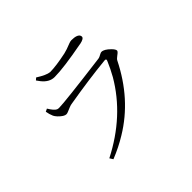

<svg xmlns="http://www.w3.org/2000/svg" viewBox="-158 -1005 1315 1315"><g transform="rotate(-45 500.0 -347.0)"><path d="M196.3 -460.9Q185.5 -485.4 180.7 -514.6L201.2 -524.4Q227.5 -480.5 247.1 -471.7Q254.9 -468.8 263.7 -468.8Q318.4 -468.8 690.4 -516.6Q703.1 -517.6 726.6 -531.2Q734.4 -535.2 740.2 -535.2Q765.6 -535.2 800.8 -500Q822.3 -478.5 822.3 -465.8Q822.3 -457 798.8 -440.4Q780.3 -426.8 775.4 -417Q650.4 -166 432.6 -34.2Q361.3 9.8 278.3 43L262.7 18.6Q534.2 -120.1 672.9 -357.4Q702.1 -409.2 724.6 -462.9Q731.4 -478.5 717.8 -478.5Q714.8 -478.5 712.9 -478.5Q546.9 -461.9 351.6 -428.7Q341.8 -426.8 335 -425.8Q326.2 -423.8 290 -408.2Q277.3 -402.3 268.6 -402.3Q247.1 -402.3 214.8 -435.5Q201.2 -450.2 196.3 -460.9ZM719.7 -704.1Q719.7 -685.5 676.8 -676.8Q675.8 -676.8 674.8 -676.8Q478.5 -639.6 391.6 -639.6Q341.8 -639.6 302.7 -688.5Q293.9 -700.2 284.2 -713.9L299.8 -727.5Q361.3 -688.5 393.6 -685.5Q450.2 -685.5 552.7 -707Q580.1 -712.9 627.9 -732.4Q641.6 -737.3 650.4 -737.3Q707 -737.3 717.8 -712.9Q719.7 -708 719.7 -704.1Z"/></g></svg>

Font: GenYoMin JP Light
Style: Regular
Weight: 300
Version: Version 1.001;PS 1;hotconv 16.6.51;makeotf.lib2.5.65220 DEVE